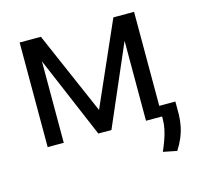

<svg xmlns="http://www.w3.org/2000/svg" viewBox="-106 -662 1021 967"><g transform="rotate(-15 405.0 -178.5)"><path d="M375 -113.8 565.4 -545.4H645L409.2 0H340.8L109.4 -545.4H187.5ZM160.6 -545.4V0H76.7V-545.4ZM589.4 0V-545.4H673.3V0ZM757.3 -55.2V11.7Q756.8 43 750.7 72.8Q744.6 102.5 732.4 131.3Q720.2 160.2 702.1 187.5L630.9 173.3Q643.1 145 652.6 118.7Q662.1 92.3 667.7 66.2Q673.3 40 673.3 12.7V-55.2Z"/></g></svg>

Font: Sahel VF Regular
Style: Regular
Weight: 400
Foundry: Saber Rastikerdar (saber.rastikerdar@gmail.com)
Version: Version 3.4.0